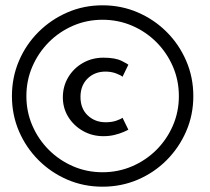

<svg xmlns="http://www.w3.org/2000/svg" viewBox="-20 -692 792 724"><path d="M25 -329.5Q25 -400.5 51.5 -462.5Q78 -524.5 125.2 -571.5Q172.5 -618.5 234.2 -645.2Q296 -672 366.5 -672Q437.5 -672 499.5 -645.2Q561.5 -618.5 608.5 -571.5Q655.5 -524.5 682.2 -462.5Q709 -400.5 709 -329.5Q709 -259 682.2 -197.2Q655.5 -135.5 608.5 -88.2Q561.5 -41 499.5 -14.5Q437.5 12 366.5 12Q296 12 234.2 -14.5Q172.5 -41 125.2 -88.2Q78 -135.5 51.5 -197.2Q25 -259 25 -329.5ZM79.5 -329.5Q79.5 -270.5 102 -218.5Q124.5 -166.5 164 -127Q203.5 -87.5 255.5 -65Q307.5 -42.5 366.5 -42.5Q426 -42.5 478.2 -65Q530.5 -87.5 570 -127Q609.5 -166.5 632 -218.5Q654.5 -270.5 654.5 -329.5Q654.5 -389 632 -441Q609.5 -493 570 -532.8Q530.5 -572.5 478.2 -595Q426 -617.5 366.5 -617.5Q307.5 -617.5 255.5 -595Q203.5 -572.5 164 -532.8Q124.5 -493 102 -441Q79.5 -389 79.5 -329.5ZM377.5 -422Q400 -422 418.2 -415Q436.5 -408 442 -402.5L464 -448Q463 -450 439 -462.2Q415 -474.5 370 -474.5Q327.5 -474.5 292.8 -454.8Q258 -435 237.5 -401Q217 -367 217 -325Q217 -284 237.5 -251Q258 -218 292.8 -198.2Q327.5 -178.5 370 -178.5Q392.5 -178.5 411.8 -183.2Q431 -188 445 -194Q459 -200 464 -203L442 -248Q436 -243 418.8 -237Q401.5 -231 378.5 -231Q338 -231 310.8 -256.8Q283.5 -282.5 283.5 -326.5Q283.5 -369.5 310.2 -395.8Q337 -422 377.5 -422Z"/></svg>

Font: League Spartan Thin
Style: Regular
Weight: 400
Version: Version 2.002